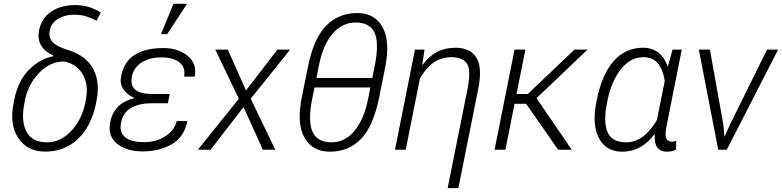

<svg xmlns="http://www.w3.org/2000/svg" viewBox="-20 -790 4125 1013"><path d="M186 -629.4Q198.7 -693.8 249.8 -728.5Q300.8 -763.2 378.9 -763.2Q413.6 -763.2 448 -753.2Q482.4 -743.2 511.7 -723.6L489.3 -680.7Q461.4 -695.8 433.8 -704.1Q406.2 -712.4 368.2 -712.4Q322.3 -712.4 286.4 -690.7Q250.5 -668.9 242.7 -630.4Q234.9 -593.3 256.8 -568.6Q278.8 -543.9 346.2 -523.9Q437 -493.7 472.7 -424.8Q508.3 -356 489.7 -261.7L486.8 -246.1Q461.9 -123.5 391.4 -56.9Q320.8 9.8 218.8 9.8Q124 9.8 76.4 -61.8Q28.8 -133.3 51.8 -246.1L54.7 -261.7Q74.7 -362.3 131.6 -420.7Q188.5 -479 258.8 -492.7L260.7 -498Q212.9 -519.5 195.1 -553.5Q177.2 -587.4 186 -629.4ZM108.9 -246.1Q89.8 -150.9 119.6 -95Q149.4 -39.1 228.5 -39.1Q299.8 -39.1 355.7 -98.9Q411.6 -158.7 429.7 -246.1L432.6 -261.7Q448.7 -344.2 416 -398.4Q383.3 -452.6 318.8 -465.8Q245.1 -465.8 186.8 -405.8Q128.4 -345.7 111.8 -261.7Z M867.7 -255.9 865.7 -245.1H780.8Q712.9 -245.1 670.9 -220.5Q628.9 -195.8 618.7 -144Q608.4 -92.8 639.9 -66.4Q671.4 -40 742.2 -40Q804.2 -40 853.3 -72Q902.3 -104 912.1 -151.4H968.8Q951.7 -66.4 885.7 -28.8Q819.8 8.8 732.4 8.8Q646.5 8.8 596.9 -32.2Q547.4 -73.2 561.5 -145Q571.8 -196.8 603 -227.5Q634.3 -258.3 688 -272L688.5 -273.4Q648.9 -290.5 630.1 -320.3Q611.3 -350.1 619.1 -387.7Q634.3 -465.3 691.2 -501Q748 -536.6 841.8 -536.6Q919.9 -536.6 970.2 -495.1Q1020.5 -453.6 1007.3 -385.7H951.2Q960.4 -434.1 927 -460.7Q893.6 -487.3 832 -487.3Q767.6 -487.3 726.1 -459.5Q684.6 -431.6 676.3 -388.7Q666.5 -340.3 692.9 -317.1Q719.2 -293.9 790.5 -293.9H875.5L873 -282.7H873.5L870.6 -270.5L868.2 -255.9ZM895.5 -770H966.8L861.8 -609.4H829.1Z M1277.8 -312.5 1443.8 -528.3H1510.7L1302.7 -269L1432.6 0H1366.7L1265.1 -225.1L1090.8 0H1023.9L1240.2 -269L1115.7 -528.3H1182.1Z M1980.5 -275.9Q1950.2 -126 1885.5 -57.9Q1820.8 10.3 1720.2 10.3Q1627.9 10.3 1586.2 -64Q1544.4 -138.2 1572.3 -275.9L1604 -434.6Q1633.8 -584 1699.2 -652.6Q1764.6 -721.2 1865.2 -721.2Q1957 -721.2 1998.3 -646.7Q2039.6 -572.3 2012.2 -434.6ZM1649.4 -378.4H1944.3L1957.5 -444.3Q1981 -563.5 1956.1 -617.4Q1931.2 -671.4 1855.5 -671.4Q1786.1 -671.4 1735.1 -612.5Q1684.1 -553.7 1662.6 -444.3ZM1934.1 -328.6H1639.2L1627 -267.1Q1603.5 -148.9 1629.2 -94Q1654.8 -39.1 1730 -39.1Q1798.8 -39.1 1849.4 -98.6Q1899.9 -158.2 1921.9 -267.1Z M2208 -447.8 2209.5 -447.3Q2241.2 -492.2 2284.4 -515.1Q2327.6 -538.1 2382.8 -538.1Q2460 -538.1 2492.9 -486.8Q2525.9 -435.5 2503.4 -321.8L2398.4 202.6H2341.8L2446.8 -321.3Q2466.3 -420.4 2443.6 -454.3Q2420.9 -488.3 2359.9 -488.3Q2306.6 -488.3 2265.1 -457.8Q2223.6 -427.2 2195.3 -375L2120.6 0H2064L2169.4 -528.3H2219.7Z M2755.9 -242.2H2694.8L2646.5 0H2589.4L2694.8 -528.3H2752L2705.1 -293.9H2764.6L3010.7 -528.3H3080.1L2810.5 -272L2996.6 0H2924.8Z M3577.1 -528.3 3498.5 -133.8Q3487.3 -78.6 3494.9 -60.5Q3502.4 -42.5 3524.9 -42.5Q3530.3 -42.5 3535.9 -43.5Q3541.5 -44.4 3547.9 -46.4L3546.9 -1Q3534.7 5.4 3523.4 7.8Q3512.2 10.3 3499.5 10.3Q3465.3 10.3 3448.5 -11.5Q3431.6 -33.2 3434.6 -81.5L3433.1 -82Q3399.9 -37.1 3357.4 -13.4Q3314.9 10.3 3262.2 10.3Q3178.2 10.3 3140.4 -60.5Q3102.5 -131.3 3126 -249.5L3127.9 -259.8Q3155.3 -397 3217.5 -467.5Q3279.8 -538.1 3372.6 -538.1Q3421.4 -538.1 3454.1 -512.2Q3486.8 -486.3 3502.4 -439H3503.9L3528.3 -528.3ZM3183.1 -249.5Q3162.1 -146 3185.5 -92.5Q3209 -39.1 3282.7 -39.1Q3332.5 -39.1 3373.3 -70.3Q3414.1 -101.6 3445.8 -156.7L3487.3 -362.8Q3479 -419.4 3452.4 -453.9Q3425.8 -488.3 3373.5 -488.3Q3305.7 -488.3 3255.4 -424.1Q3205.1 -359.9 3185.1 -259.8Z M3796.4 -132.3 3802.2 -70.3 3803.7 -69.8 3831.1 -132.3 4026.9 -528.3H4085.4L3814.5 0H3769.5L3667 -528.3H3725.6Z"/></svg>

Font: Franko
Style: Light Italic
Weight: 300
Designer: Google
Version: Version 1.200310; 2013